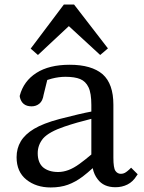

<svg xmlns="http://www.w3.org/2000/svg" viewBox="-20 -811 635 845"><path d="M115 -597 261 -791H306L455 -598L421 -569L283 -696L147 -569ZM170 -202Q146 -173 146 -137Q146 -96 169 -75Q194 -54 236 -54Q258 -54 281 -62.5Q304 -71 329.5 -89.5Q355 -108 382 -131V-288Q317 -272 264 -254Q196 -231 170 -202ZM203 14Q139 14 96 -20.5Q53 -55 53 -119Q53 -158 71.5 -189Q90 -220 130 -244Q170 -268 241 -287Q287 -299 323.5 -307.5Q360 -316 382 -320V-349Q382 -401 369.5 -427Q357 -453 333 -463Q309 -473 268 -473Q239 -473 208 -465Q198 -462 188 -459L172 -394Q168 -367 153.5 -355Q139 -343 119 -343Q76 -343 67 -385V-387V-390Q84 -454 140 -490Q196 -526 287 -526Q383 -526 432 -484Q479 -442 479 -350V-117Q479 -72 488 -59Q497 -46 512 -46Q522 -46 530 -50.5Q538 -55 549 -65L557 -73L586 -44L581 -37Q565 -11 541 1Q517 13 488 13Q436 13 410 -22Q394 -42 388 -71Q365 -50 344 -34Q312 -10 279 2Q246 14 203 14Z"/></svg>

Font: Early Summer Mincho Screen
Style: Regular
Weight: 400
Designer: GuiWonder
Version: Version 1.002